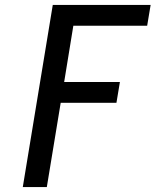

<svg xmlns="http://www.w3.org/2000/svg" viewBox="-20 -755 640 775"><path d="M72 0 193 -735H588L574 -651H276L239 -424H464L450 -340H225L169 0Z"/></svg>

Font: Iosevka Aile Medium
Style: Italic
Weight: 500
Italic angle: -9°
Designer: Belleve Invis
Foundry: Belleve Invis
Version: Version 31.1.0; ttfautohint (v1.8.4)